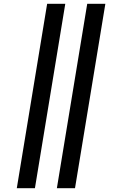

<svg xmlns="http://www.w3.org/2000/svg" viewBox="-20 -843 640 1006"><path d="M278 143 437 -823H532L373 143ZM68 143 227 -823H322L163 143Z"/></svg>

Font: Iosevka Curly MdExObl
Style: Regular
Weight: 500
Width: 7
Italic angle: -9°
Monospace: yes
Designer: Belleve Invis
Foundry: Belleve Invis
Version: Version 11.1.0; ttfautohint (v1.8.3)